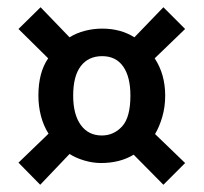

<svg xmlns="http://www.w3.org/2000/svg" viewBox="-20 -569 563 530"><path d="M91 -59 31 -120 114 -200Q100 -222 93 -249Q86 -276 86 -305Q86 -369 113 -408L31 -489L92 -549L172 -466Q191 -478 214.5 -484Q238 -490 262 -490Q313 -490 351 -466L431 -549L491 -489L407 -408Q436 -364 436 -305Q436 -274 428 -246.5Q420 -219 408 -199L491 -119L431 -59L349 -142Q311 -119 259 -119Q236 -119 212.5 -126Q189 -133 172 -144ZM340 -305Q340 -357 320 -385.5Q300 -414 262 -414Q224 -414 203 -386.5Q182 -359 182 -305Q182 -253 203 -224Q224 -195 261 -195Q294 -195 317 -220Q340 -245 340 -305Z"/></svg>

Font: Mukta Vaani
Style: Bold
Weight: 700
Designer: Noopur Datye, Girish Dalvi, Yashodeep Gholap, Pallavi Karambelkar
Foundry: Ek Type
Version: Version 2.538;PS 1.000;hotconv 16.6.51;makeotf.lib2.5.65220;